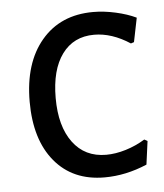

<svg xmlns="http://www.w3.org/2000/svg" viewBox="-42 -504 468 549"><g transform="rotate(-5 192.5 -229.0)"><path d="M368 -439 354 -370 345 -367Q293 -401 242 -401Q183 -401 150 -356Q117 -311 117 -230Q117 -149 151.5 -102.5Q186 -56 247 -56Q274 -56 303.5 -65Q333 -74 359 -90L368 -85L359 -18Q298 8 237 8Q146 8 94 -54.5Q42 -117 42 -226Q42 -337 96.5 -401.5Q151 -466 245 -466Q276 -466 309.5 -458.5Q343 -451 368 -439Z"/></g></svg>

Font: Alegreya Sans
Style: Regular
Weight: 400
Designer: Juan Pablo del Peral
Foundry: Huerta Tipografica
Version: Version 2.008; ttfautohint (v1.6)